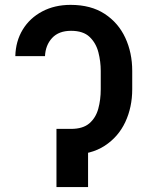

<svg xmlns="http://www.w3.org/2000/svg" viewBox="-20 -757 597 777"><path d="M231 -235.4H267.6Q315.4 -235.4 341.6 -257.8Q367.7 -280.3 377.7 -316.9Q387.7 -353.5 387.7 -396V-470.2Q387.7 -507.8 378.2 -545.2Q368.7 -582.5 342.8 -607.4Q316.9 -632.3 267.6 -632.3Q217.8 -632.3 190.9 -603.3Q164.1 -574.2 162.1 -529.8H42Q43.5 -590.3 72 -637.2Q100.6 -684.1 150.9 -710.7Q201.2 -737.3 265.6 -737.3Q348.1 -737.3 403.6 -700.9Q459 -664.6 487.1 -604Q515.1 -543.5 515.1 -470.2V-396Q515.1 -323.2 487.1 -263.2Q459 -203.1 403.6 -167Q348.1 -130.9 265.6 -130.9H231ZM336.4 -235.4V0H208.5V-235.4Z"/></svg>

Font: Inter
Style: 540
Weight: 540
Designer: Rasmus Andersson
Foundry: rsms
Version: Version 4.001;git-66647c0bb